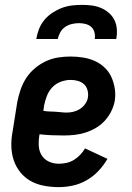

<svg xmlns="http://www.w3.org/2000/svg" viewBox="-20 -760 540 788"><path d="M221 8Q191 8 161 2.5Q131 -3 106 -17Q81 -31 63 -53.5Q45 -76 36 -103.5Q27 -131 26.5 -161.5Q26 -192 32 -222L51 -342Q56 -367 64.5 -392Q73 -417 87.5 -439.5Q102 -462 123.5 -480Q145 -498 169 -509Q193 -520 218.5 -524Q244 -528 269 -528Q295 -528 320.5 -524Q346 -520 368.5 -510Q391 -500 409 -483Q427 -466 437 -444Q447 -422 451 -397Q455 -372 451 -346Q447 -324 436.5 -303Q426 -282 410 -264.5Q394 -247 373.5 -235Q353 -223 331 -216Q309 -209 286.5 -206.5Q264 -204 242 -204Q217 -204 192 -205Q167 -206 142 -209V-207Q138 -185 139 -163Q140 -141 150.5 -123.5Q161 -106 180 -97Q199 -88 221 -88Q237 -88 253 -91.5Q269 -95 283 -103.5Q297 -112 309 -124.5Q321 -137 329 -151L421 -108Q406 -82 384.5 -59Q363 -36 336 -20.5Q309 -5 279.5 1.5Q250 8 221 8ZM254 -298Q268 -298 282 -301.5Q296 -305 308.5 -313Q321 -321 330 -334Q339 -347 341 -361Q343 -376 339 -390.5Q335 -405 324.5 -414.5Q314 -424 299.5 -428Q285 -432 270 -432Q250 -432 229.5 -424.5Q209 -417 194.5 -401.5Q180 -386 172.5 -366.5Q165 -347 161 -327L158 -305Q170 -303 182 -302.5Q194 -302 206 -301.5Q218 -301 230 -299.5Q242 -298 254 -298ZM129 -600Q132 -620 140 -640.5Q148 -661 162 -678Q176 -695 195 -707.5Q214 -720 234 -727.5Q254 -735 275 -737.5Q296 -740 316 -740Q337 -740 356.5 -737.5Q376 -735 394 -727.5Q412 -720 426.5 -707.5Q441 -695 449.5 -678Q458 -661 459.5 -640.5Q461 -620 457 -600H369Q371 -614 367.5 -627.5Q364 -641 354.5 -649.5Q345 -658 331.5 -661.5Q318 -665 304 -665Q290 -665 275 -661.5Q260 -658 247.5 -649.5Q235 -641 227.5 -627.5Q220 -614 217 -600Z"/></svg>

Font: Iosevka SS04
Style: Bold Italic
Weight: 700
Italic angle: -9°
Monospace: yes
Designer: Belleve Invis
Foundry: Belleve Invis
Version: Version 19.0.0; ttfautohint (v1.8.4)